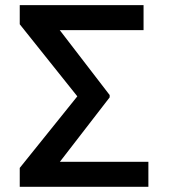

<svg xmlns="http://www.w3.org/2000/svg" viewBox="-20 -716 654 736"><path d="M548.8 0H55.7V-72.3L276.4 -346.7L55.7 -623V-696.3H530.3V-600.6H209L400.4 -351.6V-342.8L209.5 -95.7H548.8Z"/></svg>

Font: Pretendard GOV Medium
Style: Regular
Weight: 500
Designer: Base glyphs from Inter by Rasmus Andersson; Hangeul glyphs from Noto Sans CJK(Source Han Sans) by Jang Soo-young and Kan
Foundry: Kil Hyung-jin
Version: Version 1.309